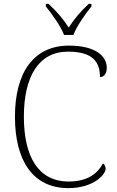

<svg xmlns="http://www.w3.org/2000/svg" viewBox="-20 -959 604 989"><path d="M310 -779H358C375 -824 420 -888 451 -926V-939H437C390 -895 364 -863 334 -817C304 -863 277 -895 230 -939H216V-926C247 -888 293 -824 310 -779ZM332 10C464 10 524 -62 524 -89C524 -102 519 -112 510 -117C484 -67 433 -24 334 -24C176 -24 103 -154 103 -358C103 -564 179 -693 330 -693C458 -693 495 -640 495 -562C516 -562 530 -580 530 -610C530 -668 475 -724 335 -724C153 -724 57 -585 57 -358C57 -132 149 10 332 10Z"/></svg>

Font: Noto Serif Telugu ExtraLight
Style: Regular
Weight: 200
Designer: Jelle Bosma - Monotype Design Team
Foundry: Monotype Imaging Inc.
Version: Version 2.005